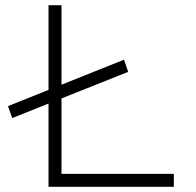

<svg xmlns="http://www.w3.org/2000/svg" viewBox="-20 -720 755 740"><path d="M27 -265 11 -311 458 -490 474 -443ZM167 0V-700H217V-50H650V0Z"/></svg>

Font: Lexend Mega ExtraLight
Style: Regular
Weight: 250
Version: Version 1.007